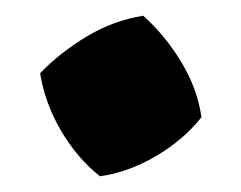

<svg xmlns="http://www.w3.org/2000/svg" viewBox="-20 -218 306 244"><path d="M107 6Q78 -17 57.5 -52Q37 -87 31 -125Q56 -151 90 -171.5Q124 -192 162 -198Q190 -173 210.5 -139Q231 -105 236 -69Q213 -40 178 -19.5Q143 1 107 6Z"/></svg>

Font: Piazzolla SC ExtraBold
Style: Regular
Weight: 800
Designer: Juan Pablo del Peral
Foundry: Huerta Tipografica
Version: Version 1.330